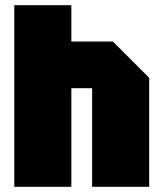

<svg xmlns="http://www.w3.org/2000/svg" viewBox="-20 -720 630 740"><path d="M35 0V-700H255V-560H415L555 -420V0H335V-380H255V0Z"/></svg>

Font: Tektur SemiCondensed Black
Style: Regular
Weight: 900
Width: 4
Designer: Adam Jagosz
Foundry: Adam Jagosz
Version: Version 1.005;gftools[0.9.30]